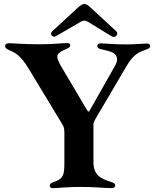

<svg xmlns="http://www.w3.org/2000/svg" viewBox="-20 -954 802 980"><path d="M249.3 6.4C269.9 6.4 323.5 0 389.6 0C468.8 0 501.1 6 548.7 6C563.2 6 568.2 0 568.2 -7.5C568.2 -16 561.8 -21.3 543.3 -26.6C492.2 -42.3 457 -62.1 457 -126.8V-322.4C458.1 -329.9 460.9 -336.6 468.4 -349.1L623.6 -612.9C665.5 -685 692.8 -687.9 732.2 -703.5C740.4 -706.7 746.4 -710.2 746.4 -719.5C746.4 -728.3 738.3 -731.9 729.8 -731.9C712 -731.9 674.4 -727.3 627.8 -727.3C547.9 -727.3 522.4 -732.6 494.3 -732.6C485.1 -732.6 476.2 -729.4 476.6 -718.8C476.2 -709.9 483.7 -705.6 494.3 -703.1C527.7 -695 564.3 -690.3 573.9 -666.9C580.3 -654.1 579.9 -637.1 560.4 -606.5L441.8 -397L437.5 -389.6C433.2 -382.5 430.8 -382.5 426.1 -389.6L420.1 -399.9H419.7L288 -622.2C261.7 -671.5 266.3 -682.2 322.1 -705.6C333.5 -710.6 338.8 -715.9 338.4 -723.4C338.8 -730.8 333.5 -734.4 322.1 -734C294.4 -734.4 258.2 -728 182.5 -728C90.9 -728 55.8 -733.3 29.1 -733.3C15.3 -733.3 6 -729.8 6 -718.8C6 -709.5 12.8 -704.2 28.1 -697.4C56.1 -685.7 84.9 -672.9 127.8 -601.2L300.8 -315H300.4C306.5 -305.8 308.2 -294.4 308.2 -281.6H308.6V-121.8C308.6 -58.9 302.6 -40.5 251.1 -23.8C239.3 -19.9 234 -14.2 234 -6.4C234 1.1 239 6.4 249.3 6.4ZM246.4 -794C232.2 -780.9 246.8 -758.5 266.3 -769.9L391 -842.3C405.5 -850.9 415.5 -850.9 430 -842L550.4 -768.5C569.2 -757.1 587.7 -781.2 573.9 -794L444.6 -913.4C416.9 -939.3 406.6 -941.8 375.7 -913.4Z"/></svg>

Font: Margiela Serif Semibold
Style: Regular
Weight: 600
Designer: Andreas Faust, Stefan Endress
Version: Version 1.002;FEAKit 1.0